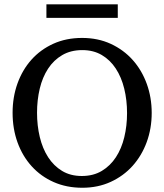

<svg xmlns="http://www.w3.org/2000/svg" viewBox="-20 -865 771 901"><path d="M576.2 -334Q576.2 -395 563 -449Q549.8 -502.9 523.4 -543.2Q497.1 -583.5 457.8 -606.7Q418.5 -629.9 366.2 -629.9Q312 -629.9 272 -606.4Q231.9 -583 205.6 -542.7Q179.2 -502.4 166.5 -449Q153.8 -395.5 153.8 -335.9Q153.8 -275.9 166.7 -221.9Q179.7 -168 205.8 -127.4Q231.9 -86.9 271.2 -63Q310.5 -39.1 363.8 -39.1Q418 -39.1 457.8 -63Q497.6 -86.9 523.9 -127.2Q550.3 -167.5 563.2 -220.9Q576.2 -274.4 576.2 -334ZM691.9 -335Q691.9 -262.2 668.5 -198.2Q645 -134.3 602.3 -86.7Q559.6 -39.1 499.5 -11.5Q439.5 16.1 366.2 16.1Q292.5 16.1 232.2 -10.5Q171.9 -37.1 128.9 -84.5Q85.9 -131.8 62.5 -196Q39.1 -260.3 39.1 -335.9Q39.1 -409.2 62 -473.1Q85 -537.1 127.4 -584.7Q169.9 -632.3 230.2 -659.7Q290.5 -687 365.2 -687Q439.5 -687 499.8 -659.2Q560.1 -631.3 602.8 -583.5Q645.5 -535.6 668.7 -471.7Q691.9 -407.7 691.9 -335ZM197.8 -781.2V-844.7H532.7V-781.2Z"/></svg>

Font: Charis SIL Am
Style: Regular
Weight: 400
Foundry: SIL International
Version: Version 5.000